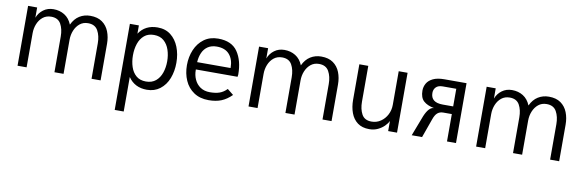

<svg xmlns="http://www.w3.org/2000/svg" viewBox="-50 -912 4668 1541"><g transform="rotate(10 2283.5 -142.0)"><path d="M758.8 0H685.1V-288.6Q685.1 -349.6 661.4 -392.1Q637.7 -434.6 581.1 -434.6Q541.5 -434.6 513.9 -412.1Q486.3 -389.6 471.7 -354Q457 -318.4 457 -277.8V0H382.8V-290.5Q382.8 -351.6 359.6 -393.1Q336.4 -434.6 280.3 -434.6Q240.7 -434.6 212.9 -412.4Q185.1 -390.1 170.4 -354.2Q155.8 -318.4 155.8 -277.8V0H82V-487.8H155.8V-404.3Q171.4 -445.3 206.3 -471.2Q241.2 -497.1 288.1 -497.1Q338.9 -497.1 378.4 -472.7Q418 -448.2 438.5 -397.9Q461.9 -447.8 500.7 -471.9Q539.6 -496.1 588.9 -496.1Q647.9 -496.1 685.5 -469.5Q723.1 -442.9 741 -397.7Q758.8 -352.5 758.8 -297.9Z M984.9 213.9H911.6V-487.8H984.9V-420.4Q1036.1 -498 1136.7 -498Q1200.7 -498 1244.4 -463.6Q1288.1 -429.2 1310.8 -371.6Q1333.5 -314 1333.5 -244.1Q1333.5 -175.8 1311.3 -117.7Q1289.1 -59.6 1242.7 -23.9Q1197.8 9.8 1136.7 9.8Q1037.1 9.8 984.9 -67.4ZM1118.2 -54.2Q1166.5 -54.2 1197.8 -80.3Q1229 -106.4 1243.9 -149.4Q1258.8 -192.4 1258.8 -243.2Q1258.8 -292.5 1244.4 -335.9Q1230 -379.4 1199 -406.5Q1168 -433.6 1118.2 -433.6Q1070.3 -433.6 1039.6 -407.7Q1008.8 -381.8 994.1 -338.6Q979.5 -295.4 979.5 -243.2Q979.5 -192.9 993.7 -149.9Q1007.8 -106.9 1038.3 -80.6Q1068.8 -54.2 1118.2 -54.2Z M1639.2 5.9Q1568.4 5.9 1518.8 -27.3Q1469.2 -60.5 1444.6 -116.9Q1419.9 -173.3 1419.9 -241.2Q1419.9 -308.6 1444.3 -366.5Q1468.8 -424.3 1516.1 -459.2Q1563.5 -494.1 1630.9 -494.1Q1741.7 -494.1 1790.3 -422.4Q1838.9 -350.6 1838.9 -237.8L1836.4 -219.2H1496.6V-215.3Q1496.6 -172.9 1512.2 -138.7Q1528.3 -102.1 1560.5 -80.3Q1592.8 -58.6 1638.2 -58.6Q1684.6 -58.6 1716.8 -69.8Q1749 -81.1 1776.4 -109.4L1826.2 -69.3Q1786.1 -29.3 1742.4 -11.7Q1698.7 5.9 1639.2 5.9ZM1769 -278.8V-281.7Q1769 -348.6 1734.1 -388.9Q1699.2 -429.2 1630.9 -429.2Q1588.4 -429.2 1558.8 -409.7Q1529.3 -390.1 1514.2 -355.7Q1499 -321.3 1496.6 -278.8Z M2641.1 0H2567.4V-288.6Q2567.4 -349.6 2543.7 -392.1Q2520 -434.6 2463.4 -434.6Q2423.8 -434.6 2396.2 -412.1Q2368.7 -389.6 2354 -354Q2339.4 -318.4 2339.4 -277.8V0H2265.1V-290.5Q2265.1 -351.6 2241.9 -393.1Q2218.8 -434.6 2162.6 -434.6Q2123 -434.6 2095.2 -412.4Q2067.4 -390.1 2052.7 -354.2Q2038.1 -318.4 2038.1 -277.8V0H1964.4V-487.8H2038.1V-404.3Q2053.7 -445.3 2088.6 -471.2Q2123.5 -497.1 2170.4 -497.1Q2221.2 -497.1 2260.7 -472.7Q2300.3 -448.2 2320.8 -397.9Q2344.2 -447.8 2383.1 -471.9Q2421.9 -496.1 2471.2 -496.1Q2530.3 -496.1 2567.9 -469.5Q2605.5 -442.9 2623.3 -397.7Q2641.1 -352.5 2641.1 -297.9Z M2949.7 11.2Q2891.1 11.2 2854 -16.6Q2816.9 -44.4 2799.3 -92Q2781.7 -139.6 2781.7 -198.7V-487.8H2854.5V-195.8Q2854.5 -135.3 2877.4 -93.5Q2900.4 -51.8 2957 -51.8Q2998.5 -51.8 3031.5 -74.2Q3064.5 -96.7 3083.5 -133.5Q3102.5 -170.4 3102.5 -213.4V-487.8H3174.8V0H3102.5V-82.5Q3092.8 -61.5 3071.5 -40Q3050.3 -18.6 3019.3 -3.7Q2988.3 11.2 2949.7 11.2Z M3655.3 0H3582V-223.1H3512.7Q3483.9 -223.1 3465.1 -207Q3446.3 -190.9 3433.6 -153.3L3378.9 0H3294.4L3358.4 -167Q3391.6 -245.6 3433.1 -245.6Q3377 -255.9 3346.9 -283.4Q3316.9 -311 3316.9 -368.2Q3316.9 -399.4 3332.5 -426.8Q3348.1 -454.1 3382.8 -470.9Q3417.5 -487.8 3474.6 -487.8H3655.3ZM3582 -285.6V-429.2H3472.2Q3435.1 -429.2 3417 -410.6Q3398.9 -392.1 3398.9 -363.8Q3398.9 -285.6 3497.1 -285.6Z M4496.1 0H4422.4V-288.6Q4422.4 -349.6 4398.7 -392.1Q4375 -434.6 4318.4 -434.6Q4278.8 -434.6 4251.2 -412.1Q4223.6 -389.6 4209 -354Q4194.3 -318.4 4194.3 -277.8V0H4120.1V-290.5Q4120.1 -351.6 4096.9 -393.1Q4073.7 -434.6 4017.6 -434.6Q3978 -434.6 3950.2 -412.4Q3922.4 -390.1 3907.7 -354.2Q3893.1 -318.4 3893.1 -277.8V0H3819.3V-487.8H3893.1V-404.3Q3908.7 -445.3 3943.6 -471.2Q3978.5 -497.1 4025.4 -497.1Q4076.2 -497.1 4115.7 -472.7Q4155.3 -448.2 4175.8 -397.9Q4199.2 -447.8 4238 -471.9Q4276.9 -496.1 4326.2 -496.1Q4385.3 -496.1 4422.9 -469.5Q4460.4 -442.9 4478.3 -397.7Q4496.1 -352.5 4496.1 -297.9Z"/></g></svg>

Font: Acari Sans
Style: Regular
Weight: 400
Designer: Alfredo Marco Pradil and Stefan Peev
Foundry: Hanken Design Co.
Version: Version 1.045;February 4, 2021;FontCreator 13.0.0.2655 64-bi